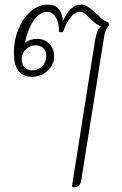

<svg xmlns="http://www.w3.org/2000/svg" viewBox="-20 -576 528 830"><path d="M452 -467Q442 -457 436.5 -442.5Q431 -428 427 -398L332 199Q327 234 303 234Q296 234 291 230L390 -396Q394 -421 400 -436.5Q406 -452 416 -462Q397 -469 371 -495Q353 -513 344 -519Q335 -525 325 -525Q305 -525 286 -502Q267 -479 252 -437H236Q235 -478 221 -501.5Q207 -525 183 -525Q153 -525 127 -489Q101 -453 88 -392Q111 -408 141 -408Q172 -408 193 -387Q214 -366 214 -333Q214 -296 185.5 -270Q157 -244 117 -244Q40 -244 40 -349Q40 -402 59.5 -449.5Q79 -497 112.5 -526.5Q146 -556 186 -556Q218 -556 233.5 -537.5Q249 -519 252 -485Q283 -556 330 -556Q345 -556 358 -548Q371 -540 392 -521Q400 -514 411 -503Q422 -492 429 -488Q436 -484 448 -479ZM74 -319Q74 -298 86 -285Q98 -272 119 -272Q145 -272 162.5 -290Q180 -308 180 -333Q180 -355 167.5 -367.5Q155 -380 134 -380Q109 -380 91.5 -362.5Q74 -345 74 -319Z"/></svg>

Font: Thasadith
Style: Italic
Weight: 400
Italic angle: -9°
Designer: Cadson Demak Co.,Ltd.
Foundry: Cadson Demak Co.,Ltd.
Version: Version 1.000; ttfautohint (v1.6)